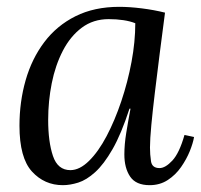

<svg xmlns="http://www.w3.org/2000/svg" viewBox="-20 -531 588 562"><path d="M329 -511Q359 -511 395 -506.5Q431 -502 463 -494Q455 -434 447.5 -374.5Q440 -315 433.5 -261.5Q427 -208 423 -165.5Q419 -123 419 -99Q419 -79 422 -59Q425 -39 447 -39Q464 -39 484.5 -61Q505 -83 520 -136L548 -130Q545 -112 535.5 -88.5Q526 -65 510 -42Q494 -19 471 -4Q448 11 418 11Q378 11 361 -14Q344 -39 344 -79Q344 -108 349.5 -142Q355 -176 362 -213H359Q335 -139 309.5 -94.5Q284 -50 258.5 -27Q233 -4 209 3.5Q185 11 164 11Q110 11 73.5 -29Q37 -69 37 -163Q37 -233 55 -296Q73 -359 109.5 -407.5Q146 -456 201 -483.5Q256 -511 329 -511ZM298 -475Q253 -475 219.5 -450Q186 -425 164 -382.5Q142 -340 131.5 -287.5Q121 -235 121 -180Q121 -116 135 -74.5Q149 -33 186 -33Q213 -33 240.5 -60Q268 -87 292 -132.5Q316 -178 335 -234.5Q354 -291 365 -350Q376 -409 376 -463Q361 -469 341 -472Q321 -475 298 -475Z"/></svg>

Font: Lora Italic
Style: Italic
Weight: 400
Italic angle: -3°
Designer: Olga Karpushina, Alexei Vanyashin (Cyrillic)
Foundry: Cyreal
Version: Version 2.210; ttfautohint (v1.8.1.43-b0c9)